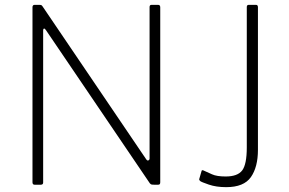

<svg xmlns="http://www.w3.org/2000/svg" viewBox="-20 -762 1194 792"><path d="M632 -742Q641 -742 641 -732V-10Q641 -5 639 -2.5Q637 0 632 0H617Q611 0 606.5 -0.5Q602 -1 598 -6L170 -637Q165 -645 161.5 -644Q158 -643 158 -637V-9Q158 0 148 0H123Q114 0 114 -10V-732Q114 -742 123 -742H141Q147 -742 150 -741Q153 -740 156 -735L583 -105Q588 -98 592.5 -100.5Q597 -103 597 -107V-733Q597 -742 605 -742ZM1044 -144Q1044 -73 1015 -31.5Q986 10 913 10Q872 10 841.5 -0.5Q811 -11 806 -15Q804 -17 802.5 -19Q801 -21 802 -24L811 -55Q812 -62 819 -59Q835 -52 854.5 -43Q874 -34 911 -34Q960 -34 979 -59Q998 -84 998 -154V-733Q998 -742 1006 -742H1036Q1044 -742 1044 -732V-144Z"/></svg>

Font: Libre Franklin Thin Thin
Style: Regular
Weight: 250
Version: Version 3.000